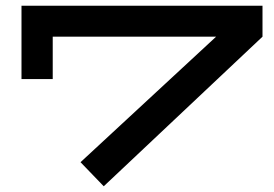

<svg xmlns="http://www.w3.org/2000/svg" viewBox="-20 -636 956 670"><path d="M746 -519 896 -508 342 14 261 -70ZM896 -616V-508H164V-360H55V-616Z"/></svg>

Font: BioRhyme Expanded SemiBold
Style: Regular
Weight: 600
Width: 7
Designer: Aoife Mooney
Foundry: Aoife Mooney Type
Version: Version 1.600;gftools[0.9.33]